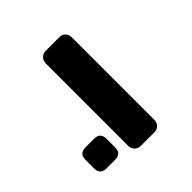

<svg xmlns="http://www.w3.org/2000/svg" viewBox="-119 -643 484 484"><g transform="rotate(-45 122.5 -401.5)"><path d="M114 -232Q104 -232 97.5 -238.5Q91 -245 91 -255V-548Q91 -558 97.5 -564.5Q104 -571 114 -571H162Q172 -571 178 -564.5Q184 -558 184 -548V-255Q184 -245 178 -238.5Q172 -232 162 -232ZM12 -253Q-10 -253 -10 -275V-306Q-10 -328 12 -328H43Q65 -328 65 -306V-275Q65 -253 43 -253Z"/></g></svg>

Font: RubikRegular
Style: Regular
Weight: 400
Designer: Hubert and Fischer
Foundry: Hubert and Fischer
Version: Version 2.300;gftools[0.9.30]